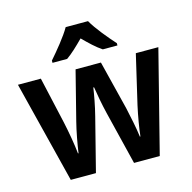

<svg xmlns="http://www.w3.org/2000/svg" viewBox="-111 -877 989 988"><g transform="rotate(-15 384.0 -383.0)"><path d="M443 -766H324C300 -723 246 -658 211 -618V-606H289C319 -627 349 -656 383 -690C416 -657 447 -627 479 -606H557V-618C521 -658 468 -721 443 -766ZM413 -285 483 0H620L758 -543H638L577 -282C565 -228 554 -163 550 -123H547C541 -172 527 -236 517 -282L452 -543H317L251 -283C239 -237 226 -166 220 -122H217C212 -172 200 -240 188 -295L132 -543H10L146 0H280L352 -283C365 -333 376 -394 381 -429H385C390 -395 401 -334 413 -285Z"/></g></svg>

Font: Noto Sans Lao Looped SemiCondensed SemiBold
Style: Regular
Weight: 600
Width: 4
Designer: Mark Frömberg, Ben Mitchell
Foundry: The Fontpad Ltd
Version: Version 1.002